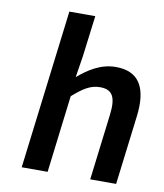

<svg xmlns="http://www.w3.org/2000/svg" viewBox="-80 -772 718 839"><g transform="rotate(10 279.0 -353.0)"><path d="M73 0H188L230 -343C276 -383 307 -404 350 -404C404 -404 423 -374 413 -293L377 0H492L530 -308C545 -432 508 -503 403 -503C336 -503 283 -468 237 -429L252 -524L275 -706H160Z"/></g></svg>

Font: Falling Sky
Style: Obl
Weight: 400
Designer: Paul D. Hunt
Foundry: Adobe Systems Incorporated
Version: Version 1.02